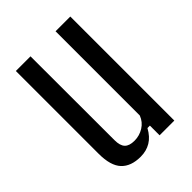

<svg xmlns="http://www.w3.org/2000/svg" viewBox="-182 -688 783 783"><g transform="rotate(-45 210.0 -296.0)"><path d="M164 7.5Q108.5 7.5 79.8 -23Q51 -53.5 51 -122.5V-600H135.5L136 -115.5Q136 -84.5 149.2 -70.5Q162.5 -56.5 192 -56.5Q221 -56.5 245.2 -71.5Q269.5 -86.5 280 -114V-600H365V0H280V-56H266Q248 -23 222.5 -7.8Q197 7.5 164 7.5Z"/></g></svg>

Font: Big Shoulders
Style: Regular
Weight: 400
Designer: Patric King
Foundry: XO Type Co
Version: Version 2.002